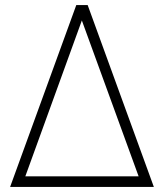

<svg xmlns="http://www.w3.org/2000/svg" viewBox="-20 -740 649 760"><path d="M55 -42H554V0H55ZM327 -720 589 0H544L304 -659L65 0H20L282 -720Z"/></svg>

Font: Tap Sans
Style: Regular
Weight: 400
Designer: Tap Payments
Foundry: Tap Payments
Version: Version 1.001;Glyphs 3.1.2 (3151)